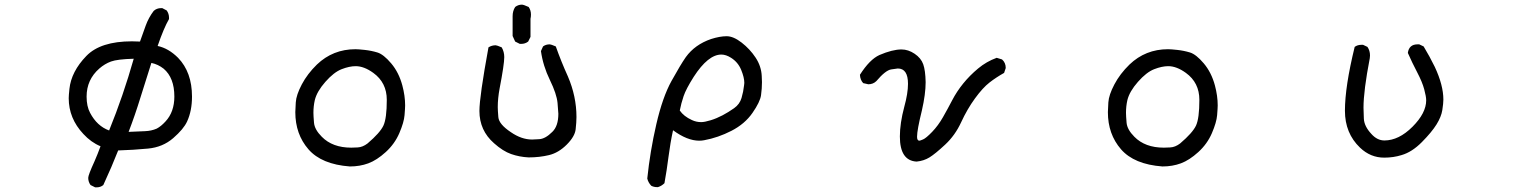

<svg xmlns="http://www.w3.org/2000/svg" viewBox="-20 -676 6540 827"><path d="M396 131H390L370 121Q360 107 360 90Q360 78 387 19Q401 -13 413 -46Q372 -63 339 -99Q276 -166 276 -253Q276 -264 279 -293Q287 -368 352 -435Q413 -498 548 -498L583 -497Q595 -531 607.5 -565.5Q620 -600 642 -629Q655 -641 674 -641H679L698 -631Q708 -617 708 -600V-594Q685 -554 659 -478Q706 -468 747 -427Q807 -365 807 -260Q807 -199 786 -153Q771 -120 726 -81Q681 -42 617.5 -36Q554 -30 489 -28Q462 41 425 121Q413 131 396 131ZM450 -114Q511 -264 556 -423Q485 -421 458 -411Q431 -401 408 -381Q353 -333 353 -260Q353 -218 368 -190Q398 -133 450 -114ZM534 -108Q577 -110 604.5 -111Q632 -112 655 -122Q674 -132 693 -153Q731 -194 731 -260Q731 -341 685 -380Q661 -399 632 -405Q608 -331 585 -256Q562 -181 534 -108Z M1487 41Q1365 32 1308.5 -33Q1252 -98 1252 -193Q1252 -203 1254 -235Q1256 -267 1280 -312.5Q1304 -358 1345 -398Q1414 -464 1511 -464Q1523 -464 1551 -461Q1579 -458 1605.5 -450Q1632 -442 1665 -403Q1698 -364 1713 -308Q1725 -263 1725 -222Q1725 -211 1722.5 -180Q1720 -149 1700 -102.5Q1680 -56 1641.5 -21Q1603 14 1566.5 27.5Q1530 41 1487 41ZM1493 -40Q1499 -40 1520.5 -41Q1542 -42 1563 -58Q1617 -104 1631.5 -135Q1646 -166 1646 -246Q1646 -320 1588 -362Q1548 -391 1512 -391Q1485 -391 1451.5 -378Q1418 -365 1381.5 -323.5Q1345 -282 1336 -245Q1330 -219 1330 -190Q1330 -177 1332.5 -147.5Q1335 -118 1366 -87Q1412 -40 1493 -40Z M2257 2Q2217 0 2181.5 -12.5Q2146 -25 2108 -59Q2045 -114 2045 -198Q2045 -259 2084 -472Q2098 -481 2115 -481Q2120 -481 2141 -472Q2152 -453 2152 -430Q2152 -399 2132 -295Q2124 -252 2124 -215Q2124 -202 2126.5 -171.5Q2129 -141 2180 -107Q2226 -75 2272 -75Q2276 -75 2302.5 -76.5Q2329 -78 2359 -108Q2385 -133 2385 -186Q2385 -194 2381.5 -232.5Q2378 -271 2348.5 -331.5Q2319 -392 2310 -456L2319 -476Q2331 -485 2348 -485Q2353 -485 2374 -476Q2397 -411 2426 -347Q2463 -261 2463 -172Q2463 -150 2459.5 -119Q2456 -88 2421 -53Q2386 -18 2345 -8Q2304 2 2257 2ZM2225 -487H2219L2199 -497L2188 -521V-606Q2188 -629 2199 -646Q2212 -656 2228 -656Q2235 -656 2257 -646Q2267 -632 2267 -613Q2267 -604 2265 -595V-517L2255 -497Q2242 -487 2225 -487Z M2814 130H2810Q2796 130 2785 124Q2772 110 2768 93Q2780 -24 2807 -141Q2834 -258 2872.5 -327.5Q2911 -397 2934 -430Q2973 -484 3043 -508Q3081 -520 3110 -520Q3139 -520 3174.5 -492.5Q3210 -465 3234.5 -428Q3259 -391 3261 -349L3262 -322Q3262 -295 3258 -266Q3254 -237 3221 -189.5Q3188 -142 3130.5 -112.5Q3073 -83 3013 -72Q3003 -70 2992 -70Q2940 -70 2879 -115Q2867 -60 2859.5 -1Q2852 58 2842 113Q2830 125 2814 130ZM3000 -150Q3015 -150 3041 -158Q3067 -166 3092.5 -179.5Q3118 -193 3142 -210Q3166 -227 3174 -254Q3182 -281 3185 -309L3186 -319Q3186 -342 3172.5 -375Q3159 -408 3129 -427Q3107 -441 3087 -441Q3030 -441 2968 -345Q2935 -293 2924.5 -262Q2914 -231 2908 -200Q2925 -175 2960 -159Q2979 -150 3000 -150Z M3928 20Q3856 16 3856 -88Q3856 -145 3875 -216Q3891 -274 3891 -315Q3891 -381 3847 -381Q3843 -381 3818.5 -377Q3794 -373 3755 -327Q3741 -313 3720 -313L3698 -318Q3685 -332 3684 -354Q3726 -420 3768 -439Q3824 -463 3863 -463Q3892 -463 3919.5 -444.5Q3947 -426 3956.5 -399.5Q3966 -373 3967 -322Q3967 -271 3951 -201Q3930 -116 3930 -87Q3930 -70 3940 -70Q3943 -70 3956 -75.5Q3969 -81 3995 -108Q4021 -135 4041.5 -171Q4062 -207 4081.5 -244.5Q4101 -282 4129 -316.5Q4157 -351 4193 -381Q4229 -411 4273 -427L4296 -420Q4312 -406 4312 -383L4305 -362Q4271 -343 4242 -320.5Q4213 -298 4179.5 -252Q4146 -206 4120 -149.5Q4094 -93 4051 -53Q4008 -13 3983.5 2Q3959 17 3928 20Z M4987 41Q4865 32 4808.5 -33Q4752 -98 4752 -193Q4752 -203 4754 -235Q4756 -267 4780 -312.5Q4804 -358 4845 -398Q4914 -464 5011 -464Q5023 -464 5051 -461Q5079 -458 5105.5 -450Q5132 -442 5165 -403Q5198 -364 5213 -308Q5225 -263 5225 -222Q5225 -211 5222.5 -180Q5220 -149 5200 -102.5Q5180 -56 5141.5 -21Q5103 14 5066.5 27.5Q5030 41 4987 41ZM4993 -40Q4999 -40 5020.5 -41Q5042 -42 5063 -58Q5117 -104 5131.5 -135Q5146 -166 5146 -246Q5146 -320 5088 -362Q5048 -391 5012 -391Q4985 -391 4951.5 -378Q4918 -365 4881.5 -323.5Q4845 -282 4836 -245Q4830 -219 4830 -190Q4830 -177 4832.5 -147.5Q4835 -118 4866 -87Q4912 -40 4993 -40Z M5942 3Q5883 3 5838 -40Q5773 -102 5773 -199Q5773 -303 5815 -474Q5827 -483 5844 -483H5851L5870 -474Q5881 -458 5881 -437L5880 -425Q5853 -285 5853 -212Q5853 -198 5854.5 -165Q5856 -132 5887 -99Q5912 -71 5943 -71Q6005 -71 6064 -130Q6123 -189 6123 -244Q6123 -260 6114.5 -291.5Q6106 -323 6084.5 -364Q6063 -405 6044 -448Q6049 -485 6086 -485H6093L6112 -476Q6138 -433 6160 -388Q6197 -309 6197 -247Q6197 -231 6192.5 -202Q6188 -173 6167.5 -140Q6147 -107 6104.5 -64Q6062 -21 6017 -8Q5982 3 5942 3Z"/></svg>

Font: Xiaolai SC
Style: Regular
Weight: 400
Designer: Nozomi Seto 瀬戸のぞみ
Version: Version 3.11;December 4, 2020;FontCreator 13.0.0.2613 64-bit